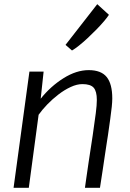

<svg xmlns="http://www.w3.org/2000/svg" viewBox="-20 -900 623 920"><path d="M118 0H45L121 -557H189L175 -427Q222.5 -486.5 284.2 -525.2Q346 -564 405 -564Q464.5 -564 491.2 -531Q518 -498 518 -428Q518 -412 515.5 -387.8Q513 -363.5 508.2 -329.5Q503.5 -295.5 497 -250Q495.5 -240.5 493.5 -228Q491.5 -215.5 488.8 -197.2Q486 -179 482 -152.2Q478 -125.5 472.5 -88Q467 -50.5 459 0H387Q389.5 -17.5 393.5 -46.2Q397.5 -75 404.8 -123.8Q412 -172.5 424 -250Q434 -319 439 -357.8Q444 -396.5 444 -421Q444 -462.5 428.8 -479.8Q413.5 -497 375 -497Q348.5 -497 318.8 -483.2Q289 -469.5 260 -447.2Q231 -425 206.2 -399.2Q181.5 -373.5 165 -350ZM325 -658 294 -685 446 -880 502 -829Q494 -816.5 478.2 -798Q462.5 -779.5 442 -758.5Q421.5 -737.5 400 -717.5Q378.5 -697.5 358.8 -681.8Q339 -666 325 -658Z"/></svg>

Font: Merriweather Sans Variable Regular
Style: Italic
Weight: 300
Italic angle: -8°
Designer: Eben Sorkin
Foundry: Eben Sorkin
Version: Version 2.001